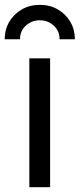

<svg xmlns="http://www.w3.org/2000/svg" viewBox="-49 -783 333 803"><path d="M73.7 0V-539.1H160.6V0ZM117.7 -762.7Q160.2 -762.7 193.1 -743.4Q226.1 -724.1 245.1 -691.7Q264.2 -659.2 264.2 -618.7H200.2Q200.2 -653.8 175.8 -676Q151.4 -698.2 117.7 -698.2Q84 -698.2 59.3 -676Q34.7 -653.8 34.7 -618.7H-29.3Q-29.3 -659.2 -10.3 -691.7Q8.8 -724.1 42 -743.4Q75.2 -762.7 117.7 -762.7Z"/></svg>

Font: Inter 18pt
Style: Regular
Weight: 400
Designer: Rasmus Andersson
Foundry: rsms
Version: Version 4.001;git-66647c0bb